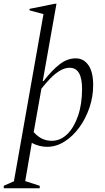

<svg xmlns="http://www.w3.org/2000/svg" viewBox="-45 -770 559 1020"><path d="M-25 230V217L29 193L186 -695L112 -715V-723L246 -750H255L182 -339H186Q232 -398 272.5 -429Q313 -460 358 -460Q399 -460 424.5 -424Q450 -388 450 -318Q450 -256 430 -197.5Q410 -139 375.5 -92Q341 -45 297 -17.5Q253 10 205 10Q184 10 163 4.5Q142 -1 124 -11L89 192L166 217V230ZM325 -410Q299 -410 272.5 -394Q246 -378 221.5 -352.5Q197 -327 175 -299L134 -68Q157 -43 180 -32.5Q203 -22 230 -22Q276 -22 312 -57Q348 -92 369.5 -154.5Q391 -217 391 -298Q391 -410 325 -410Z"/></svg>

Font: Spectral Light
Style: Italic
Weight: 300
Italic angle: -10°
Designer: Jean-Baptiste Levee
Foundry: Production Type
Version: Version 2.001